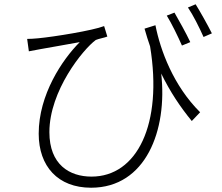

<svg xmlns="http://www.w3.org/2000/svg" viewBox="-20 -825 1040 898"><path d="M870 -628C851 -669 816 -731 796 -766L760 -752C782 -717 812 -655 831 -612ZM656 -691C664 -662 673 -634 682 -608C742 -244 621 1 408 1C305 1 211 -55 211 -207C211 -400 368 -594 428 -638C442 -644 470 -649 482 -654L467 -703C413 -682 233 -653 159 -646C140 -644 120 -643 107 -643L115 -585C135 -589 153 -592 168 -595C210 -603 296 -617 353 -628C271 -546 161 -382 161 -200C161 -47 251 53 406 53C662 53 764 -216 734 -481C776 -395 823 -325 877 -259L916 -300C791 -424 730 -590 707 -707ZM859 -790C883 -755 912 -697 932 -652L971 -669C950 -711 916 -771 895 -805Z"/></svg>

Font: Source Han Sans SC Light
Style: Regular
Weight: 300
Designer: Ryoko NISHIZUKA (kana & ideographs); Paul D. Hunt (Latin, Greek & Cyrillic); Wenlong ZHANG (bopomofo); Sandoll Communica
Foundry: Adobe Systems Incorporated
Version: Version 1.004;PS 1.004;hotconv 1.0.82;makeotf.lib2.5.63406